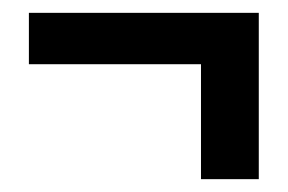

<svg xmlns="http://www.w3.org/2000/svg" viewBox="-20 -379 448 299"><path d="M383 -359V-100H293V-279H25V-359Z"/></svg>

Font: MB Grotesk
Style: Regular
Weight: 400
Designer: Nawras Khrais
Foundry: Nawras Khrais
Version: Version 1.000;PS 001.000;hotconv 1.0.88;makeotf.lib2.5.64775